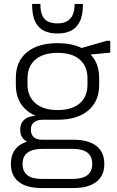

<svg xmlns="http://www.w3.org/2000/svg" viewBox="-20 -765 589 970"><path d="M271 -160Q172 -160 116 -206.5Q60 -253 60 -336V-371Q60 -455 116 -501Q172 -547 271 -547Q370 -547 425.5 -501Q481 -455 481 -371V-336Q481 -253 425.5 -206.5Q370 -160 271 -160ZM191 185Q115 185 75 154Q35 123 35 63Q35 3 74.5 -28Q114 -59 191 -59H351Q426 -59 466.5 -28Q507 3 507 63Q507 123 466.5 154Q426 185 351 185ZM347 139Q446 139 446 63Q446 -13 347 -13H196Q94 -13 94 63Q94 141 196 139ZM167 -39Q127 -39 104.5 -57.5Q82 -76 82 -109Q82 -143 104 -161.5Q126 -180 168 -180H271V-160H196Q167 -160 151 -146.5Q135 -133 136 -109Q136 -85 150.5 -72Q165 -59 194 -59H271V-39ZM271 -209Q344 -209 383 -243Q422 -277 422 -338V-369Q422 -430 383 -464Q344 -498 271 -498Q199 -498 159 -464Q119 -430 119 -369V-338Q119 -278 159 -243.5Q199 -209 271 -209ZM380 -519 519 -559H537V-499L380 -484ZM266 -596Q234 -596 205.5 -608Q177 -620 159.5 -652.5Q142 -685 142 -745H184Q184 -704 195.5 -683Q207 -662 226.5 -654.5Q246 -647 266 -647H273Q313 -647 335 -671Q357 -695 357 -745H399Q399 -685 381.5 -653Q364 -621 336 -608.5Q308 -596 275 -596Z"/></svg>

Font: Pathway Extreme 28pt ExtraLight
Style: Regular
Weight: 250
Designer: Eduardo Rodriguez Tunni
Foundry: Eduardo Rodriguez Tunni
Version: Version 1.001;gftools[0.9.26]